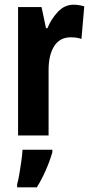

<svg xmlns="http://www.w3.org/2000/svg" viewBox="-20 -577 387 818"><path d="M294 -557Q314 -557 339 -550L327 -411Q309 -418 281 -418Q235 -418 211 -380.5Q187 -343 187 -279V0H57V-547H157L176 -457H182Q198 -496 226.5 -526.5Q255 -557 294 -557ZM203 72Q192 110 174.5 149.5Q157 189 137 221H53V208Q58 191 62.5 164Q67 137 71 109Q75 81 76 61H203Z"/></svg>

Font: Noto Sans Armenian ExtraCondensed
Style: Bold
Weight: 700
Width: 2
Designer: Monotype Design Team
Foundry: Monotype Imaging Inc.
Version: Version 2.008; ttfautohint (v1.8.4.7-5d5b)